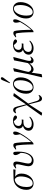

<svg xmlns="http://www.w3.org/2000/svg" viewBox="1706 -2492 998 4450"><g transform="rotate(-90 2205.0 -267.0)"><path d="M180 12Q137 12 103 -6.5Q69 -25 49.5 -61.5Q30 -98 30 -152Q30 -221 51.5 -276.5Q73 -332 109.5 -371Q146 -410 190.5 -430.5Q235 -451 281 -452L505 -457L498 -406L319 -415L286 -425Q244 -425 212.5 -408.5Q181 -392 158.5 -364Q136 -336 122 -300.5Q108 -265 101.5 -226Q95 -187 95 -148Q95 -80 117 -44Q139 -8 180 -8Q221 -8 251 -33.5Q281 -59 301 -100Q321 -141 331 -189.5Q341 -238 341 -284Q341 -325 331 -355Q321 -385 303.5 -403Q286 -421 263 -426L282 -431Q315 -427 343.5 -408Q372 -389 389.5 -355.5Q407 -322 407 -272Q407 -208 387.5 -155.5Q368 -103 335 -65.5Q302 -28 261.5 -8Q221 12 180 12Z M706 12Q673 12 643.5 0.5Q614 -11 595.5 -38Q577 -65 577 -110Q577 -131 584 -165.5Q591 -200 600 -238.5Q609 -277 616 -311Q623 -345 623 -365Q623 -385 616 -394.5Q609 -404 592 -404Q582 -404 569 -400.5Q556 -397 533 -389L525 -404Q551 -426 575 -441.5Q599 -457 626 -457Q658 -457 672 -438Q686 -419 686 -381Q686 -357 679 -320Q672 -283 663 -242.5Q654 -202 647 -167.5Q640 -133 640 -113Q640 -70 663.5 -49Q687 -28 727 -28Q753 -28 781.5 -44Q810 -60 834 -93.5Q858 -127 873 -177.5Q888 -228 888 -297Q888 -305 887.5 -320Q887 -335 885 -356L897 -322L905 -259Q879 -296 863.5 -323.5Q848 -351 841.5 -372Q835 -393 835 -410Q835 -434 848 -446.5Q861 -459 876 -459Q887 -459 895 -454Q903 -449 908 -441Q912 -419 913.5 -395Q915 -371 915 -329Q915 -268 905.5 -215.5Q896 -163 878 -121Q860 -79 834 -49.5Q808 -20 776 -4Q744 12 706 12Z M1083 8Q1082 -64 1080 -127Q1078 -190 1074 -246.5Q1070 -303 1063 -353Q1061 -372 1057 -383Q1053 -394 1046.5 -399Q1040 -404 1029 -404Q1016 -404 1003.5 -400Q991 -396 971 -389L963 -404Q990 -427 1012.5 -442Q1035 -457 1060 -457Q1081 -457 1093 -449.5Q1105 -442 1111 -425Q1117 -408 1120 -381Q1127 -336 1130.5 -276.5Q1134 -217 1136 -153.5Q1138 -90 1138 -32L1132 -35Q1160 -66 1184.5 -97Q1209 -128 1231 -159Q1253 -190 1272 -221Q1291 -252 1309 -284Q1316 -298 1320.5 -306Q1325 -314 1329 -324L1323 -278L1308 -352Q1307 -362 1305 -374Q1303 -386 1303 -399Q1303 -429 1316 -445Q1329 -461 1348 -461Q1356 -461 1363 -457.5Q1370 -454 1374 -452Q1376 -448 1378.5 -438Q1381 -428 1381 -420Q1381 -396 1372 -367Q1363 -338 1337 -291Q1318 -255 1293.5 -216.5Q1269 -178 1240.5 -139.5Q1212 -101 1181 -64.5Q1150 -28 1118 4L1087 12Z M1549 12Q1507 12 1473.5 -1Q1440 -14 1420 -39Q1400 -64 1400 -100Q1400 -145 1422.5 -176Q1445 -207 1484 -223.5Q1523 -240 1570 -240L1558 -228Q1519 -228 1495.5 -243Q1472 -258 1461.5 -281Q1451 -304 1451 -328Q1451 -367 1473.5 -397.5Q1496 -428 1536 -446Q1576 -464 1630 -464Q1669 -464 1694.5 -456.5Q1720 -449 1735 -437Q1750 -425 1755 -412Q1751 -392 1739.5 -381.5Q1728 -371 1712 -371Q1700 -371 1689 -377Q1678 -383 1666 -396L1619 -448L1665 -456L1686 -443Q1676 -445 1667.5 -446Q1659 -447 1650 -447Q1610 -447 1578.5 -435Q1547 -423 1529 -398.5Q1511 -374 1511 -336Q1511 -314 1522 -297Q1533 -280 1555.5 -270.5Q1578 -261 1610 -261Q1623 -261 1636 -261.5Q1649 -262 1662 -263L1654 -222Q1646 -223 1636 -223.5Q1626 -224 1607 -224Q1549 -224 1518 -204.5Q1487 -185 1475.5 -159Q1464 -133 1464 -113Q1464 -70 1491 -49.5Q1518 -29 1567 -29Q1599 -29 1634.5 -40Q1670 -51 1715 -85L1727 -73Q1701 -43 1672 -24.5Q1643 -6 1612.5 3Q1582 12 1549 12Z M1757 202 1753 190 1996 -152 2009 -160 2205 -457 2264 -449 2268 -436 2028 -108 2016 -100 1816 210ZM1998 -133 1939 -334Q1932 -358 1922 -374.5Q1912 -391 1898.5 -399.5Q1885 -408 1867 -408Q1852 -408 1838 -403.5Q1824 -399 1810 -392L1804 -404Q1815 -427 1834 -444Q1853 -461 1880 -461Q1902 -461 1917.5 -450.5Q1933 -440 1944 -418.5Q1955 -397 1963 -363L2014 -152H2024ZM2147 208Q2124 208 2108.5 197.5Q2093 187 2083 165.5Q2073 144 2064 110L2010 -108H1996L2025 -128L2088 81Q2099 117 2117 134Q2135 151 2160 151Q2175 151 2191 144.5Q2207 138 2222 128L2230 137Q2219 165 2195 186.5Q2171 208 2147 208Z M2407 12Q2366 12 2332 -7Q2298 -26 2278 -64.5Q2258 -103 2258 -160Q2258 -220 2275 -274.5Q2292 -329 2323 -372Q2354 -415 2396 -439.5Q2438 -464 2487 -464Q2528 -464 2562 -445Q2596 -426 2616.5 -388Q2637 -350 2637 -292Q2637 -232 2620 -177.5Q2603 -123 2572 -80Q2541 -37 2499 -12.5Q2457 12 2407 12ZM2407 -8Q2440 -8 2469 -30.5Q2498 -53 2521 -92.5Q2544 -132 2557 -185Q2570 -238 2570 -298Q2570 -369 2550.5 -406.5Q2531 -444 2487 -444Q2454 -444 2425 -421.5Q2396 -399 2373 -359.5Q2350 -320 2337 -267Q2324 -214 2324 -154Q2324 -83 2344 -45.5Q2364 -8 2407 -8ZM2501 -540Q2518 -581 2535 -621Q2552 -661 2568 -701Q2573 -713 2578.5 -723Q2584 -733 2591.5 -739.5Q2599 -746 2609 -746Q2624 -746 2632.5 -739Q2641 -732 2641 -719Q2641 -709 2633.5 -696Q2626 -683 2615 -670Q2590 -636 2565 -602.5Q2540 -569 2516 -535Z M2644 212 2638 204 2708 -93 2775 -440 2842 -459 2850 -449Q2831 -377 2816.5 -323.5Q2802 -270 2792 -230Q2782 -190 2774.5 -158.5Q2767 -127 2761 -97L2752 -79L2712 199ZM2820 12Q2797 12 2777.5 0Q2758 -12 2745 -34.5Q2732 -57 2728 -88L2760 -118Q2768 -78 2789.5 -59.5Q2811 -41 2839 -41Q2862 -41 2886 -51.5Q2910 -62 2934 -83Q2958 -104 2980 -136L2990 -124H2983Q2960 -78 2931 -48Q2902 -18 2873.5 -3Q2845 12 2820 12ZM3025 12Q2995 12 2977.5 -7Q2960 -26 2960 -61Q2960 -69 2961 -79.5Q2962 -90 2966 -110L2967 -115L3031 -440L3098 -459L3107 -449L3030 -155Q3027 -142 3024.5 -131Q3022 -120 3021 -110.5Q3020 -101 3019.5 -93Q3019 -85 3019 -79Q3019 -60 3028 -50.5Q3037 -41 3052 -41Q3066 -41 3080 -46.5Q3094 -52 3109 -65L3120 -53Q3094 -19 3072.5 -3.5Q3051 12 3025 12Z M3312 12Q3270 12 3236.5 -1Q3203 -14 3183 -39Q3163 -64 3163 -100Q3163 -145 3185.5 -176Q3208 -207 3247 -223.5Q3286 -240 3333 -240L3321 -228Q3282 -228 3258.5 -243Q3235 -258 3224.5 -281Q3214 -304 3214 -328Q3214 -367 3236.5 -397.5Q3259 -428 3299 -446Q3339 -464 3393 -464Q3432 -464 3457.5 -456.5Q3483 -449 3498 -437Q3513 -425 3518 -412Q3514 -392 3502.5 -381.5Q3491 -371 3475 -371Q3463 -371 3452 -377Q3441 -383 3429 -396L3382 -448L3428 -456L3449 -443Q3439 -445 3430.5 -446Q3422 -447 3413 -447Q3373 -447 3341.5 -435Q3310 -423 3292 -398.5Q3274 -374 3274 -336Q3274 -314 3285 -297Q3296 -280 3318.5 -270.5Q3341 -261 3373 -261Q3386 -261 3399 -261.5Q3412 -262 3425 -263L3417 -222Q3409 -223 3399 -223.5Q3389 -224 3370 -224Q3312 -224 3281 -204.5Q3250 -185 3238.5 -159Q3227 -133 3227 -113Q3227 -70 3254 -49.5Q3281 -29 3330 -29Q3362 -29 3397.5 -40Q3433 -51 3478 -85L3490 -73Q3464 -43 3435 -24.5Q3406 -6 3375.5 3Q3345 12 3312 12Z M3684 8Q3683 -64 3681 -127Q3679 -190 3675 -246.5Q3671 -303 3664 -353Q3662 -372 3658 -383Q3654 -394 3647.5 -399Q3641 -404 3630 -404Q3617 -404 3604.5 -400Q3592 -396 3572 -389L3564 -404Q3591 -427 3613.5 -442Q3636 -457 3661 -457Q3682 -457 3694 -449.5Q3706 -442 3712 -425Q3718 -408 3721 -381Q3728 -336 3731.5 -276.5Q3735 -217 3737 -153.5Q3739 -90 3739 -32L3733 -35Q3761 -66 3785.5 -97Q3810 -128 3832 -159Q3854 -190 3873 -221Q3892 -252 3910 -284Q3917 -298 3921.5 -306Q3926 -314 3930 -324L3924 -278L3909 -352Q3908 -362 3906 -374Q3904 -386 3904 -399Q3904 -429 3917 -445Q3930 -461 3949 -461Q3957 -461 3964 -457.5Q3971 -454 3975 -452Q3977 -448 3979.5 -438Q3982 -428 3982 -420Q3982 -396 3973 -367Q3964 -338 3938 -291Q3919 -255 3894.5 -216.5Q3870 -178 3841.5 -139.5Q3813 -101 3782 -64.5Q3751 -28 3719 4L3688 12Z M4151 12Q4110 12 4076 -7Q4042 -26 4022 -64.5Q4002 -103 4002 -160Q4002 -220 4019 -274.5Q4036 -329 4067 -372Q4098 -415 4140 -439.5Q4182 -464 4231 -464Q4272 -464 4306 -445Q4340 -426 4360.5 -388Q4381 -350 4381 -292Q4381 -232 4364 -177.5Q4347 -123 4316 -80Q4285 -37 4243 -12.5Q4201 12 4151 12ZM4151 -8Q4184 -8 4213 -30.5Q4242 -53 4265 -92.5Q4288 -132 4301 -185Q4314 -238 4314 -298Q4314 -369 4294.5 -406.5Q4275 -444 4231 -444Q4198 -444 4169 -421.5Q4140 -399 4117 -359.5Q4094 -320 4081 -267Q4068 -214 4068 -154Q4068 -83 4088 -45.5Q4108 -8 4151 -8Z"/></g></svg>

Font: Source Serif 4 60pt
Style: Italic
Weight: 400
Italic angle: -12°
Version: Version 4.004;hotconv 1.0.116;makeotfexe 2.5.65601